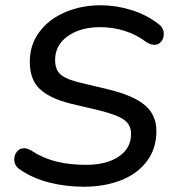

<svg xmlns="http://www.w3.org/2000/svg" viewBox="-20 -699 659 728"><path d="M56 -56Q34 -70 34 -95Q34 -112 44.5 -124.5Q55 -137 72 -137Q83 -137 97 -129Q143 -99 194 -86.5Q245 -74 306 -74Q384 -74 430.5 -105.5Q477 -137 477 -191Q477 -226 450 -245Q423 -264 354 -281L248 -306Q171 -325 132 -360.5Q93 -396 93 -465Q93 -529 129 -577.5Q165 -626 226.5 -652.5Q288 -679 362 -679Q420 -679 478 -661Q536 -643 581 -608Q601 -594 601 -569Q601 -553 591 -541Q581 -529 565 -529Q551 -529 534 -540Q497 -568 452.5 -582Q408 -596 360 -596Q285 -596 237 -562Q189 -528 189 -472Q189 -433 211.5 -415Q234 -397 286 -385L391 -360Q486 -337 529.5 -300Q573 -263 573 -202Q573 -135 536.5 -87Q500 -39 437.5 -15Q375 9 298 9Q229 9 166.5 -7Q104 -23 56 -56Z"/></svg>

Font: SN Pro
Style: Italic
Weight: 400
Italic angle: -9°
Designer: Tobias Whetton
Foundry: Supernotes
Version: Version 1.003